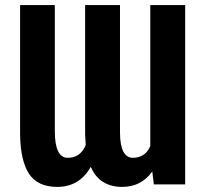

<svg xmlns="http://www.w3.org/2000/svg" viewBox="-20 -731 813 761"><path d="M583.5 -51.3Q539.6 9.8 464.8 9.8Q374 9.8 339.8 -69.8Q294.9 9.8 207 9.8Q129.4 9.8 95.2 -42Q61 -93.8 59.6 -199.2V-710.9H197.3V-211.4Q197.3 -105.5 248.5 -105.5Q298.8 -105.5 319.8 -156.2L317.4 -197.3V-710.9H455.6V-204.1Q456.5 -105.5 506.8 -105.5Q555.2 -105.5 575.7 -151.9V-710.9H713.9V0H589.8Z"/></svg>

Font: Roboto Condensed
Style: Bold
Weight: 700
Designer: Google
Version: Version 2.134; 2016